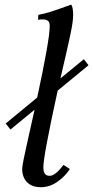

<svg xmlns="http://www.w3.org/2000/svg" viewBox="-20 -801 400 824"><path d="M285.6 -781.2Q293.9 -770 293.9 -736.8Q293.9 -723.6 291.5 -705.1Q289.1 -686.5 282.5 -654.8Q275.9 -623 271.2 -602.8Q266.6 -582.5 255.4 -533.7Q244.1 -484.9 239.3 -464.4L339.8 -546.9L359.9 -521L227.5 -412.1Q166 -130.4 166 -84Q166 -64.5 172.6 -55.4Q179.2 -46.4 193.4 -46.4Q217.3 -46.4 252.4 -93.3L279.8 -75.7Q260.3 -44.9 226.8 -21.2Q193.4 2.4 155.3 2.4Q117.2 2.4 96.2 -19Q75.2 -40.5 75.2 -75.7Q75.2 -86.4 81.8 -119.1Q88.4 -151.9 104.2 -222.2Q120.1 -292.5 128.4 -330.1L24.9 -245.1L4.4 -271L139.6 -382.3Q193.4 -630.9 193.4 -689.5Q193.4 -705.6 185.8 -711.7Q178.2 -717.8 163.6 -717.8Q151.4 -717.8 143.6 -715.8L144.5 -737.3Q166 -741.2 188.5 -747.8Q210.9 -754.4 243.2 -766.1Q275.4 -777.8 285.6 -781.2Z"/></svg>

Font: Flanker
Style: Italic
Weight: 400
Italic angle: -12°
Designer: Flanker
Version: Version 2.027